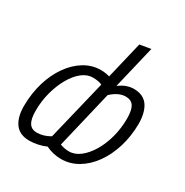

<svg xmlns="http://www.w3.org/2000/svg" viewBox="-178 -920 1034 1074"><g transform="rotate(30 338.5 -383.0)"><path d="M158 10Q94 10 64 -32Q34 -74 35 -148Q36 -228 57 -297.5Q78 -367 115.5 -420Q153 -473 202.5 -503Q252 -533 309 -533Q335 -533 365 -525L422 -764L493 -776L427 -499Q452 -518 475.5 -526Q499 -534 520 -534Q583 -534 612 -492Q641 -450 641 -375Q640 -296 618.5 -226Q597 -156 559 -103Q521 -50 470.5 -20Q420 10 362 10Q311 10 263 -13Q240 -2 211 4Q182 10 158 10ZM171 -50Q191 -50 212.5 -56Q234 -62 256 -75L350 -463Q339 -469 323 -471.5Q307 -474 290 -474Q254 -474 221 -448Q188 -422 162 -376.5Q136 -331 120.5 -273.5Q105 -216 105 -153Q105 -100 121 -75Q137 -50 171 -50ZM380 -49Q417 -49 451 -75.5Q485 -102 512 -147Q539 -192 554.5 -250Q570 -308 570 -371Q570 -424 554.5 -449Q539 -474 503 -474Q457 -474 410 -430L322 -60Q349 -49 380 -49Z"/></g></svg>

Font: Ubuntu Sans Condensed
Style: Italic
Weight: 400
Width: 3
Italic angle: -13.5°
Designer: Dalton Maag Ltd
Foundry: Dalton Maag Ltd
Version: Version 1.006; ttfautohint (v1.8.4.7-5d5b)